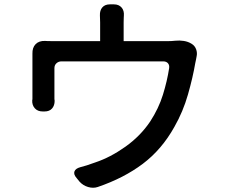

<svg xmlns="http://www.w3.org/2000/svg" viewBox="-20 -828 1040 882"><path d="M860 -627Q875 -618 881 -601.5Q887 -585 883 -568Q882 -563 880.5 -554.5Q879 -546 877 -538Q866 -473 843.5 -394Q821 -315 781 -245Q723 -141 636 -75.5Q549 -10 429 31Q408 38 384.5 31Q361 24 345 6L332 -10Q317 -27 322 -40.5Q327 -54 349 -60Q367 -65 379 -68.5Q391 -72 418 -82Q487 -105 556 -154Q625 -203 670 -270Q709 -330 728.5 -393Q748 -456 757 -515Q759 -529 751.5 -537.5Q744 -546 730 -546H262Q249 -546 239.5 -537.5Q230 -529 230 -515Q230 -483 230 -444Q230 -405 230 -382Q230 -378 230 -373Q230 -368 231 -365Q231 -343 219 -329.5Q207 -316 185 -316H176Q153 -316 140 -330.5Q127 -345 128 -367Q129 -373 129 -372.5Q129 -372 129 -388Q129 -400 129 -423.5Q129 -447 129 -474Q129 -501 129 -525.5Q129 -550 129 -563Q129 -575 129 -576.5Q129 -578 129 -581Q128 -609 143.5 -625Q159 -641 187 -640Q192 -640 196.5 -639.5Q201 -639 222 -639H440V-725Q440 -732 439.5 -741Q439 -750 439 -757Q438 -780 450 -794Q462 -808 485 -808H503Q526 -808 538.5 -793.5Q551 -779 549 -756Q549 -749 548.5 -746.5Q548 -744 548 -725V-639H750Q768 -639 786 -641Q804 -643 824 -640Q844 -637 860 -627Z"/></svg>

Font: Chiron GoRound TC M
Style: Regular
Weight: 500
Designer: Ryoko NISHIZUKA 西塚涼子 (kana, bopomofo & ideographs); Paul D. Hunt (Latin, Greek & Cyrillic); Sandoll Communications 산돌커뮤니
Foundry: Adobe
Version: Version 1.000;hotconv 1.1.1;makeotfexe 2.6.0